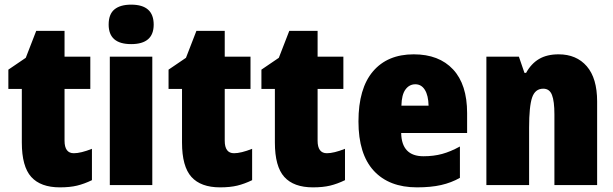

<svg xmlns="http://www.w3.org/2000/svg" viewBox="-20 -797 2642 827"><path d="M376 -156V-21Q343 -5 312 2.5Q281 10 238 10Q155 10 114.5 -35Q74 -80 74 -183V-414H16V-497L91 -548L136 -664H258V-553H369V-414H258V-191Q258 -137 298 -137Q328 -137 376 -156Z M642 -691Q642 -607 545 -607Q448 -607 448 -691Q448 -736 473 -756.5Q498 -777 545 -777Q642 -777 642 -691ZM636 0H453V-553H636Z M1066 -156V-21Q1033 -5 1002 2.5Q971 10 928 10Q845 10 804.5 -35Q764 -80 764 -183V-414H706V-497L781 -548L826 -664H948V-553H1059V-414H948V-191Q948 -137 988 -137Q1018 -137 1066 -156Z M1466 -156V-21Q1433 -5 1402 2.5Q1371 10 1328 10Q1245 10 1204.5 -35Q1164 -80 1164 -183V-414H1106V-497L1181 -548L1226 -664H1348V-553H1459V-414H1348V-191Q1348 -137 1388 -137Q1418 -137 1466 -156Z M1992 -310V-224H1708Q1710 -124 1804 -124Q1848 -124 1884.5 -134Q1921 -144 1961 -166V-31Q1924 -10 1880 0Q1836 10 1776 10Q1656 10 1590 -61.5Q1524 -133 1524 -274Q1524 -416 1586.5 -489.5Q1649 -563 1762 -563Q1871 -563 1931.5 -498Q1992 -433 1992 -310ZM1709 -342H1826Q1825 -386 1810 -410Q1795 -434 1769 -434Q1743 -434 1726.5 -411.5Q1710 -389 1709 -342Z M2552 -360V0H2368V-304Q2368 -361 2357.5 -388Q2347 -415 2320 -415Q2285 -415 2272 -377Q2259 -339 2259 -247V0H2075V-553H2215L2239 -483H2246Q2268 -523 2302 -543Q2336 -563 2386 -563Q2463 -563 2507.5 -511.5Q2552 -460 2552 -360Z"/></svg>

Font: Noto Sans Display Black Narrow
Style: Regular
Weight: 900
Width: 4
Designer: Monotype Design team
Foundry: Monotype Imaging Inc.
Version: Version 1.000